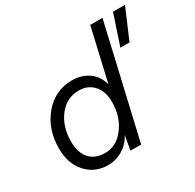

<svg xmlns="http://www.w3.org/2000/svg" viewBox="-159 -904 1103 1086"><g transform="rotate(-30 392.5 -361.0)"><path d="M251 8Q164 8 109.5 -53Q55 -114 55 -212Q55 -338 127.5 -424Q200 -510 310 -510Q375 -510 420 -477Q465 -444 479 -387L558 -730H638L469 0H399L416 -93Q392 -47 347.5 -19.5Q303 8 251 8ZM785 -730 701 -533H641L707 -730ZM271 -60Q344 -60 395.5 -127.5Q447 -195 447 -293Q447 -360 411 -400.5Q375 -441 315 -441Q236 -441 185 -375.5Q134 -310 134 -213Q134 -139 169.5 -99.5Q205 -60 271 -60Z"/></g></svg>

Font: Elaine Sans
Style: Italic
Weight: 400
Italic angle: -13°
Designer: Wei Huang
Foundry: Wei Huang
Version: Version 2.001;December 24, 2019;FontCreator 12.0.0.2547 64-b